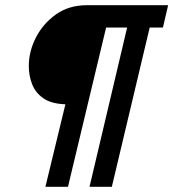

<svg xmlns="http://www.w3.org/2000/svg" viewBox="-20 -720 668 740"><path d="M411 0H325L470 -614H389L242 0H155L232 -318Q178 -320 147.5 -341Q117 -362 104 -395Q91 -428 91 -466Q91 -521 118 -574.5Q145 -628 195 -664Q245 -700 316 -700H628L608 -614H557Z"/></svg>

Font: Storia Sans SemiBold
Style: Italic
Weight: 600
Italic angle: -13°
Designer: Campivisivi
Foundry: Accademia di Belle Arti di Urbino and students of MA course of Visual design
Version: Version 60.001;May 25, 2020;FontCreator 12.0.0.2522 64-bit